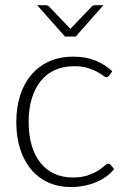

<svg xmlns="http://www.w3.org/2000/svg" viewBox="-20 -728 496 754"><path d="M408.5 -431Q406 -428.5 403.8 -426.8Q401.5 -425 397.5 -425Q392.5 -425 383.8 -431.8Q375 -438.5 360.5 -446.5Q346 -454.5 324.2 -461.2Q302.5 -468 271.5 -468Q228.5 -468 195.2 -452.8Q162 -437.5 139.2 -409Q116.5 -380.5 104.5 -340Q92.5 -299.5 92.5 -249Q92.5 -196.5 104.8 -156Q117 -115.5 139.5 -87.8Q162 -60 194 -45.5Q226 -31 265 -31Q301 -31 325.2 -39.5Q349.5 -48 365.2 -58Q381 -68 390.2 -76.5Q399.5 -85 405 -85Q411.5 -85 415 -80L428 -64Q416.5 -49 399 -36Q381.5 -23 359.5 -13.5Q337.5 -4 311.8 1.2Q286 6.5 258 6.5Q210.5 6.5 171.2 -10.8Q132 -28 103.8 -60.8Q75.5 -93.5 59.8 -141Q44 -188.5 44 -249Q44 -306 59 -353Q74 -400 102.8 -434Q131.5 -468 173.2 -486.8Q215 -505.5 269 -505.5Q317.5 -505.5 355.2 -490Q393 -474.5 421 -448ZM126 -707.5H159.5Q167.5 -707.5 173 -702L251 -620.5L256.5 -614L262 -620.5L340 -702Q342.5 -705 346.2 -706.2Q350 -707.5 353.5 -707.5H386L277.5 -584.5H235Z"/></svg>

Font: Lato Light
Style: Regular
Weight: 300
Designer: Lukasz Dziedzic
Foundry: Lukasz Dziedzic
Version: Version 1.104; Western+Polish opensource